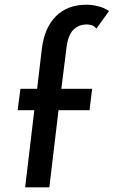

<svg xmlns="http://www.w3.org/2000/svg" viewBox="-20 -797 484 817"><path d="M87 0 126 -328H55L67 -419H138L158 -589Q169 -679 218 -728Q267 -777 349 -777Q371 -777 397.5 -770.5Q424 -764 444 -750L390 -675Q383 -685 372 -689Q361 -693 350 -693Q314 -693 291 -669Q268 -645 262 -587L241 -419H372L361 -328H229L190 0Z"/></svg>

Font: Josefin Sans Thin Medium
Style: Italic
Weight: 500
Italic angle: -7°
Version: Version 2.000